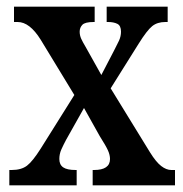

<svg xmlns="http://www.w3.org/2000/svg" viewBox="-20 -556 550 576"><path d="M8 0V-46H15Q44 -46 61 -59Q78 -72 102 -110L203 -271L102 -437Q69 -490 33 -490H22V-536H264V-490H261Q235 -490 227 -481.5Q219 -473 219 -461Q219 -450 223.5 -440Q228 -430 237 -415L284 -331L322 -404Q331 -421 337 -434Q343 -447 343 -461Q343 -479 332 -484.5Q321 -490 304 -490H300V-536H483V-490H476Q452 -490 436.5 -477.5Q421 -465 396 -425L312 -291L430 -99Q448 -70 463.5 -58Q479 -46 494 -46H505V0H258V-46H262Q310 -46 310 -79Q310 -91 304 -104.5Q298 -118 279 -148L232 -232L178 -136Q170 -121 164 -107.5Q158 -94 158 -79Q158 -62 169.5 -54Q181 -46 207 -46H210V0Z"/></svg>

Font: Noto Serif Ethiopic ExtraCondensed SemiBold
Style: Regular
Weight: 600
Width: 2
Designer: Monotype Design Team
Foundry: Monotype Imaging Inc.
Version: Version 2.102; ttfautohint (v1.8.4.7-5d5b)